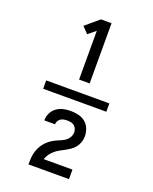

<svg xmlns="http://www.w3.org/2000/svg" viewBox="-181 -946 963 1211"><g transform="rotate(20 300.0 -340.0)"><path d="M281 -444V-771L231 -730L191 -772L281 -848H352V-444ZM164 168Q164 149 165 129.5Q166 110 170.5 91.5Q175 73 183 56Q191 39 202.5 24Q214 9 229 -3.5Q244 -16 260.5 -25Q277 -34 295 -41Q313 -48 329 -58Q345 -68 355.5 -84.5Q366 -101 366 -120Q366 -133 361 -144.5Q356 -156 346.5 -163.5Q337 -171 325 -173.5Q313 -176 300 -176Q289 -176 277.5 -174Q266 -172 256.5 -166Q247 -160 241 -149.5Q235 -139 235 -127Q235 -127 235 -127Q235 -127 235 -127H163Q163 -127 163 -127.5Q163 -128 163 -128Q163 -153 174 -176Q185 -199 205.5 -214Q226 -229 250.5 -234.5Q275 -240 300 -240Q326 -240 352 -234Q378 -228 398 -212Q418 -196 428 -171Q438 -146 438 -120Q438 -101 432 -82Q426 -63 414.5 -47.5Q403 -32 387 -20.5Q371 -9 353.5 0.5Q336 10 319 19Q302 28 287 40.5Q272 53 260.5 69.5Q249 86 243 104H436V168ZM88 -312V-368H512V-312Z"/></g></svg>

Font: Bmono
Style: Regular
Weight: 400
Monospace: yes
Designer: Belleve Invis
Foundry: Belleve Invis
Version: Version 11.2.2; ttfautohint (v1.8.2)